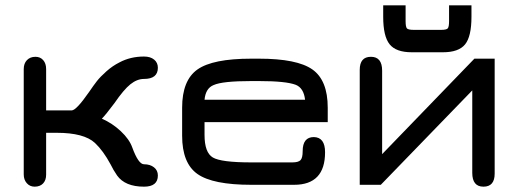

<svg xmlns="http://www.w3.org/2000/svg" viewBox="-20 -687 1945 720"><path d="M153 -428V-273H249Q266 -273 314 -342Q331 -367 343.5 -383Q356 -399 379 -419.5Q402 -440 428 -453Q469 -475 520 -475Q544 -475 558 -463.5Q572 -452 572 -433Q572 -391 520 -391Q494 -391 469 -371Q444 -351 409 -300Q376 -256 362 -242Q401 -225 433 -195Q465 -165 476 -134Q499 -71 520 -71Q543 -71 557.5 -59.5Q572 -48 572 -29Q572 13 520 13Q449 13 419 -29Q404 -51 395 -70Q367 -122 336 -151Q295 -189 193 -189H153V-32Q153 -11 141.5 1Q130 13 110 13Q92 13 80.5 0Q69 -13 69 -33V-428Q69 -449 81 -461.5Q93 -474 113 -474Q131 -474 142 -461.5Q153 -449 153 -428Z M1209 -283V-229H747V-181Q747 -115 778 -96.5Q809 -78 922 -78H1076Q1099 -78 1107 -86.5Q1115 -95 1115 -120Q1115 -173 1157 -173Q1199 -172 1199 -116Q1199 6 1083 6H922Q778 6 720.5 -34.5Q663 -75 663 -178V-283Q663 -386 720.5 -426.5Q778 -467 922 -467H951Q1094 -467 1151.5 -426.5Q1209 -386 1209 -283ZM951 -383H922Q814 -383 781 -368Q751 -356 747 -313H1124Q1119 -357 1089 -369Q1052 -383 951 -383Z M1641 -491H1524Q1465 -491 1441 -521Q1417 -551 1417 -624V-667H1501V-608Q1501 -586 1506 -580.5Q1511 -575 1532 -575H1634Q1654 -575 1659 -580.5Q1664 -586 1664 -608V-667H1748V-624Q1748 -550 1724 -520.5Q1700 -491 1641 -491ZM1759 -467H1835V-36Q1835 13 1793 13Q1751 13 1751 -39V-348L1408 6H1329V-425Q1329 -474 1371 -474Q1413 -474 1413 -422V-109Z"/></svg>

Font: Jura
Style: Bold
Weight: 700
Designer: Daniel Johnson, Alexei Vanyashin
Foundry: Daniel Johnson
Version: Version 5.103